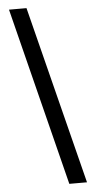

<svg xmlns="http://www.w3.org/2000/svg" viewBox="-64 -842 516 1060"><g transform="rotate(-5 194.0 -311.5)"><path d="M276 182H374L125 -805H28Z"/></g></svg>

Font: Noto Sans Japanese Bold
Style: Bold
Weight: 700
Designer: Ryoko NISHIZUKA (kana & ideographs); Paul D. Hunt (Latin, Greek & Cyrillic); Wenlong ZHANG (bopomofo); Sandoll Communica
Foundry: Adobe Systems Incorporated
Version: Version 1.000;PS 1;hotconv 1.0.78;makeotf.lib2.5.61930